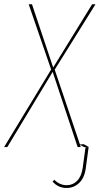

<svg xmlns="http://www.w3.org/2000/svg" viewBox="-42 -701 476 915"><path d="M338.9 -12.7 357.4 -13.7 380.4 -1 359.4 0 339.4 -10.7 342.8 0H328.1L209 -358.4L-7.3 0H-22.5L201.7 -369.6L94.7 -680.7H110.4L211.4 -379.4L397 -680.7H413.1L218.8 -369.1ZM352.1 99.1 365.7 0H380.4L366.7 101.1Q360.8 146 335.7 170.4Q310.5 194.8 275.4 194.8Q235.8 194.8 208.5 164.6L216.8 155.8Q242.7 181.6 275.9 181.6Q305.2 181.6 325.7 160.6Q346.2 139.6 352.1 99.1Z"/></svg>

Font: Fira Sans Compressed Hair
Style: Italic
Weight: 100
Width: 3
Italic angle: -8°
Designer: Carrois Corporate & Edenspiekermann AG
Foundry: Carrois Corporate GbR & Edenspiekermann AG
Version: Version 4.203;PS 004.203;hotconv 1.0.88;makeotf.lib2.5.64775